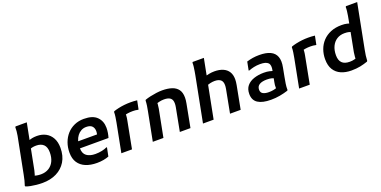

<svg xmlns="http://www.w3.org/2000/svg" viewBox="-17 -1562 4709 2376"><g transform="rotate(-20 2338.0 -374.0)"><path d="M253 12Q215 12 175 8Q135 4 99 -3Q63 -10 37 -21L33 -29Q44 -60 52 -93Q60 -126 67 -162L151 -591Q156 -613 161 -642Q166 -671 169 -700Q172 -729 171 -750L177 -760H325L210 -170Q204 -141 196 -117.5Q188 -94 181 -79L173 -113Q188 -106 214 -100.5Q240 -95 271 -95Q330 -95 374 -121.5Q418 -148 442 -197Q466 -246 466 -314Q466 -384 431.5 -417Q397 -450 334 -450Q305 -450 284 -445Q263 -440 249 -435L265 -535Q290 -547 319 -553Q348 -559 382 -559Q449 -559 500 -531.5Q551 -504 580 -451Q609 -398 609 -322Q609 -216 563.5 -141.5Q518 -67 438 -27.5Q358 12 253 12Z M972 10Q887 10 824.5 -16Q762 -42 727.5 -94Q693 -146 693 -226Q693 -296 715 -356.5Q737 -417 777.5 -462.5Q818 -508 875 -533.5Q932 -559 1001 -559Q1118 -559 1173.5 -503.5Q1229 -448 1229 -359Q1229 -327 1223.5 -294Q1218 -261 1209 -232H783V-322H1091Q1093 -333 1094.5 -343.5Q1096 -354 1096 -362Q1096 -405 1072 -430Q1048 -455 996 -455Q958 -455 928 -438.5Q898 -422 876.5 -393.5Q855 -365 844 -327.5Q833 -290 833 -250V-233Q833 -164 875.5 -132.5Q918 -101 991 -101Q1037 -101 1078 -110Q1119 -119 1142 -131H1152L1129 -17Q1100 -5 1059 2.5Q1018 10 972 10Z M1367 -376Q1373 -409 1378.5 -444Q1384 -479 1384 -511L1390 -519Q1419 -529 1455 -537Q1491 -545 1531.5 -549.5Q1572 -554 1613 -554Q1632 -554 1656.5 -553Q1681 -552 1702 -549L1679 -435H1670Q1655 -439 1638 -440.5Q1621 -442 1603 -442Q1568 -442 1538 -437.5Q1508 -433 1486 -424L1511 -465Q1512 -443 1510.5 -416Q1509 -389 1503 -360L1434 0H1294Z M1708 0 1781 -376Q1788 -409 1793 -444Q1798 -479 1799 -511L1804 -519Q1834 -530 1874.5 -539Q1915 -548 1956.5 -553.5Q1998 -559 2032 -559Q2106 -559 2159 -541.5Q2212 -524 2241 -485Q2270 -446 2270 -379Q2270 -363 2268 -344Q2266 -325 2262 -304L2204 0H2064L2122 -304Q2125 -319 2126 -331.5Q2127 -344 2127 -355Q2127 -403 2099.5 -424.5Q2072 -446 2016 -446Q1984 -446 1953 -438.5Q1922 -431 1901 -422L1924 -462Q1927 -442 1925 -415.5Q1923 -389 1918 -360L1848 0Z M2509 0H2369L2484 -591Q2488 -613 2493 -642Q2498 -671 2501.5 -700Q2505 -729 2504 -750L2509 -760H2657ZM2585 -535Q2615 -545 2649.5 -552Q2684 -559 2721 -559Q2787 -559 2834 -538.5Q2881 -518 2906 -478Q2931 -438 2931 -379Q2931 -363 2929 -344Q2927 -325 2923 -304L2865 0H2725L2783 -304Q2786 -319 2787 -332Q2788 -345 2788 -355Q2788 -403 2761 -424.5Q2734 -446 2682 -446Q2655 -446 2624.5 -439Q2594 -432 2566 -422Z M3263 12Q3150 12 3091 -26.5Q3032 -65 3032 -147Q3032 -213 3066.5 -254Q3101 -295 3160 -314.5Q3219 -334 3290 -334Q3333 -334 3364.5 -326.5Q3396 -319 3410 -314L3400 -220Q3379 -230 3355.5 -236Q3332 -242 3296 -242Q3234 -242 3199 -221Q3164 -200 3164 -155Q3164 -117 3193 -101.5Q3222 -86 3268 -86Q3300 -86 3330 -91.5Q3360 -97 3384 -108L3375 -69Q3369 -84 3367.5 -102.5Q3366 -121 3368 -141.5Q3370 -162 3374 -180L3401 -320Q3417 -392 3388 -421Q3359 -450 3284 -450Q3239 -450 3201 -441.5Q3163 -433 3136 -422H3124L3146 -534Q3185 -546 3225 -552.5Q3265 -559 3312 -559Q3401 -559 3456.5 -533Q3512 -507 3532.5 -452.5Q3553 -398 3536 -313L3514 -197Q3506 -155 3499.5 -113.5Q3493 -72 3494 -33L3488 -25Q3435 -8 3379 2Q3323 12 3263 12Z M3708 -376Q3714 -409 3719.5 -444Q3725 -479 3725 -511L3731 -519Q3760 -529 3796 -537Q3832 -545 3872.5 -549.5Q3913 -554 3954 -554Q3973 -554 3997.5 -553Q4022 -552 4043 -549L4020 -435H4011Q3996 -439 3979 -440.5Q3962 -442 3944 -442Q3909 -442 3879 -437.5Q3849 -433 3827 -424L3852 -465Q3853 -443 3851.5 -416Q3850 -389 3844 -360L3775 0H3635Z M4492 -431Q4478 -439 4455 -445.5Q4432 -452 4395 -452Q4338 -452 4295 -425Q4252 -398 4228 -348Q4204 -298 4204 -230Q4204 -164 4237 -130.5Q4270 -97 4338 -97Q4371 -97 4398.5 -104Q4426 -111 4445 -121L4417 -78Q4416 -102 4418 -131Q4420 -160 4425 -190L4502 -591Q4506 -611 4511 -640.5Q4516 -670 4519.5 -699.5Q4523 -729 4522 -750L4528 -760H4676L4562 -174Q4555 -141 4550 -103Q4545 -65 4544 -34L4538 -26Q4490 -9 4438.5 1.5Q4387 12 4322 12Q4246 12 4187 -13.5Q4128 -39 4094.5 -92.5Q4061 -146 4061 -230Q4061 -297 4082.5 -356.5Q4104 -416 4146.5 -461.5Q4189 -507 4251.5 -533Q4314 -559 4396 -559Q4436 -559 4467 -551.5Q4498 -544 4516 -535Z"/></g></svg>

Font: Kufam SemiBold
Style: Italic
Weight: 600
Italic angle: -11°
Designer: Artur Schmal
Foundry: Original Type
Version: Version 1.301; ttfautohint (v1.8.3)